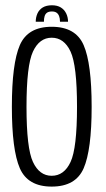

<svg xmlns="http://www.w3.org/2000/svg" viewBox="-20 -704 402 728"><path d="M176 3.5Q267 3.5 297.2 -66Q327.5 -135.5 327.5 -299Q327.5 -463 297.2 -532.8Q267 -602.5 176 -602.5Q85.5 -602.5 55.2 -532.8Q25 -463 25 -299Q25 -135.5 55.2 -66Q85.5 3.5 176 3.5ZM176 -37.5Q129.5 -37.5 105 -89.8Q80.5 -142 80.5 -299Q80.5 -456 105 -508.5Q129.5 -561 176 -561Q223 -561 247.5 -508.5Q272 -456 272 -299Q272 -142 247.5 -89.8Q223 -37.5 176 -37.5ZM177 -684Q156 -684 142.2 -675.8Q128.5 -667.5 122 -653Q115.5 -638.5 115.5 -621.5H146.5Q146.5 -634 149.2 -642.8Q152 -651.5 158.5 -656Q165 -660.5 177 -660.5Q187.5 -660.5 194 -656.2Q200.5 -652 204 -643.2Q207.5 -634.5 207.5 -621.5H238Q238 -638.5 231 -653Q224 -667.5 210.5 -675.8Q197 -684 177 -684Z"/></svg>

Font: Anybody Condensed Light
Style: Regular
Weight: 300
Width: 3
Designer: Tyler Finck
Foundry: Etcetera Type Company
Version: Version 1.113;gftools[0.9.25]